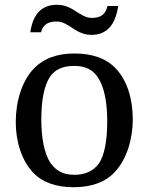

<svg xmlns="http://www.w3.org/2000/svg" viewBox="-20 -774 622 804"><path d="M152 -639C159 -667 177 -684 217 -684C269 -684 295 -628 363 -628C426 -628 463 -668 475 -749H430C423 -717 405 -699 365 -699C313 -699 287 -754 219 -754C155 -754 118 -716 107 -639ZM536 -275C536 -360 512 -438 465 -487C425 -530 365 -550 292 -550C219 -550 163 -530 120 -485C72 -434 46 -350 46 -263C46 -178 72 -102 117 -53C157 -10 215 10 288 10C363 10 422 -11 462 -55C509 -106 536 -188 536 -275ZM153 -274C153 -355 165 -415 189 -452C210 -483 243 -498 290 -498C341 -498 372 -480 393 -445C416 -408 429 -347 429 -267C429 -187 418 -124 394 -89C371 -58 337 -42 291 -42C240 -42 212 -62 189 -95C166 -134 153 -193 153 -274Z"/></svg>

Font: Domine
Style: Regular
Weight: 400
Designer: Pablo Impallari, Rodrigo Fuenzalida, Brenda Gallo
Foundry: Pablo Impallari, Rodrigo Fuenzalida, Brenda Gallo
Version: Version 2.000